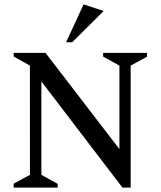

<svg xmlns="http://www.w3.org/2000/svg" viewBox="-20 -852 730 872"><path d="M42 0V-17.6L116 -58L115.8 -554L42 -595.4V-612H186.6L522.4 -174.8V-554L448.4 -595V-612H647.5V-594.4L573.5 -554V0H536.1L167.9 -482.1V-58L242 -17V0ZM280.1 -660.1 359.6 -832 450.9 -802.1 307.9 -660.1Z"/></svg>

Font: Ancizar Serif Light
Style: Regular
Weight: 300
Designer: Cesar Puertas, Viviana Monsalve, Julian Moncada, Julian Prieto, Jose Castro, Felipe Aragon, Mariel Hernandez, Sara Alarc
Version: Version 8.100